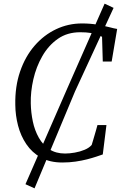

<svg xmlns="http://www.w3.org/2000/svg" viewBox="-20 -879 671 1048"><path d="M320 8Q251.5 8 203 -19.2Q154.5 -46.5 123.8 -92Q93 -137.5 78.5 -193.5Q64 -249.5 63.5 -306.5Q61.5 -407 89.8 -489Q118 -571 168.8 -629.5Q219.5 -688 286 -719.5Q352.5 -751 427 -751Q473 -751 510.8 -744.5Q548.5 -738 576 -730.8Q603.5 -723.5 619.5 -721L589.5 -543H541L537 -678Q526.5 -684.5 511.5 -690Q496.5 -695.5 474 -699.2Q451.5 -703 417.5 -703Q347 -703 295.5 -666.8Q244 -630.5 210.8 -572.2Q177.5 -514 162 -446Q146.5 -378 148 -314.5Q149 -264.5 159.2 -215.8Q169.5 -167 191.8 -127.5Q214 -88 249.2 -64.5Q284.5 -41 335 -41Q359.5 -41 388.2 -46Q417 -51 442 -61.5Q467 -72 480.5 -88Q484.5 -101 488.5 -114.5Q492.5 -128 496.5 -141.8Q500.5 -155.5 504.5 -169.2Q508.5 -183 512 -196.5H561L541 -36Q527 -31 505 -23.8Q483 -16.5 454.8 -9.2Q426.5 -2 392.5 3Q358.5 8 320 8ZM119 126.5 349 -400.5 551 -859 600 -836 389.5 -380 168.5 149Z"/></svg>

Font: Merriweather Light
Style: Italic
Weight: 300
Italic angle: -7.8°
Designer: Eben Sorkin
Foundry: Eben Sorkin
Version: Version 2.101